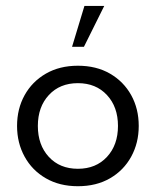

<svg xmlns="http://www.w3.org/2000/svg" viewBox="-20 -634 539 664"><path d="M249.4 10Q186 10 138.6 -17.4Q91.1 -44.8 65.1 -92.3Q39 -139.7 39 -198.4Q39 -257.8 65.1 -304.8Q91.1 -351.8 138.6 -379.3Q186 -406.7 249.4 -406.7Q313.3 -406.7 360.5 -379.3Q407.8 -351.8 433.8 -304.8Q459.8 -257.8 459.8 -198.4Q459.8 -139.7 433.8 -92.3Q407.8 -44.8 360.5 -17.4Q313.3 10 249.4 10ZM249.4 -50.3Q311.8 -50.3 349.9 -91.4Q388 -132.6 388 -198.4Q388 -264.3 349.9 -305.3Q311.8 -346.4 249.4 -346.4Q186.9 -346.4 148.9 -305.3Q110.9 -264.3 110.9 -198.4Q110.9 -132.6 148.9 -91.4Q186.9 -50.3 249.4 -50.3ZM229.2 -472.2 272 -613.5H340.5L270.3 -472.2Z"/></svg>

Font: Rokkitt SemiBold
Style: Regular
Weight: 600
Designer: Vernon Adams
Foundry: Vernon Adams
Version: Version 3.103